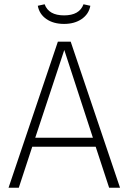

<svg xmlns="http://www.w3.org/2000/svg" viewBox="-20 -879 602 899"><path d="M428 -192H131L68 0H20L251 -684H311L542 0H491ZM415 -234 281 -645 145 -234ZM157 -852 189 -859Q208 -807 280 -807Q352 -807 371 -859L403 -852Q396 -813 362.5 -790Q329 -767 280 -767Q230 -767 197 -790Q164 -813 157 -852Z"/></svg>

Font: FiraGO ExtraLight
Style: Regular
Weight: 200
Designer: bBox Type
Foundry: bBox Type GmbH
Version: Version 1.001